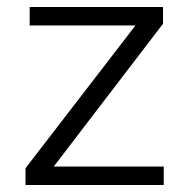

<svg xmlns="http://www.w3.org/2000/svg" viewBox="-20 -530 543 550"><path d="M53 0V-48L368 -457H65V-510H447V-462L134 -53H449V0Z"/></svg>

Font: Saira Light
Style: Regular
Weight: 300
Designer: Hector Gatti with collaboration of the Omnibus-Type team
Foundry: Omnibus-Type
Version: Version 1.100; ttfautohint (v1.8.3)